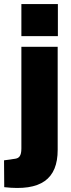

<svg xmlns="http://www.w3.org/2000/svg" viewBox="-58 -762 353 952"><path d="M-37 166C145 187 228 126 228 -19V-530H48V-26C48 12 36 22 18 25L-38 33ZM48 -583H229V-742H48Z"/></svg>

Font: Bisquit Text
Style: Bold
Weight: 800
Version: Version 1.004;Glyphs 3.2.3 (3260)